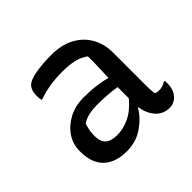

<svg xmlns="http://www.w3.org/2000/svg" viewBox="-136 -702 871 871"><g transform="rotate(-45 300.0 -266.0)"><path d="M494 -353V-139Q494 -114 497 -88Q506 -82 520 -82Q531 -82 542.5 -85Q554 -88 563 -95H569Q569 -91 569.5 -88Q570 -85 570 -80Q570 -36 546 -12Q526 8 500 8Q458 8 432 -21.5Q406 -51 400 -95H397Q375 -55 329 -22.5Q283 10 222 10Q150 10 110.5 -27.5Q71 -65 71 -138V-144Q71 -187 95 -222.5Q119 -258 160.5 -280Q202 -302 256 -302Q298 -302 335.5 -297Q373 -292 398 -285Q399 -325 400.5 -356.5Q402 -388 401 -420Q377 -438 346 -445.5Q315 -453 270 -453Q184 -453 119 -429H113Q110 -441 110 -458Q110 -493 128 -511Q143 -526 186 -534Q229 -542 289 -542Q355 -542 401 -516.5Q447 -491 470.5 -448Q494 -405 494 -353ZM167 -142Q167 -106 186 -89.5Q205 -73 245 -73Q282 -73 321.5 -91.5Q361 -110 398 -154V-226Q367 -231 336.5 -233Q306 -235 277 -235Q213 -235 179 -212Q174 -198 170.5 -181.5Q167 -165 167 -145Z"/></g></svg>

Font: Recursive Mn Csl St
Style: Regular
Weight: 400
Monospace: yes
Version: Version 1.079;hotconv 1.0.112;makeotfexe 2.5.65598; ttfautoh